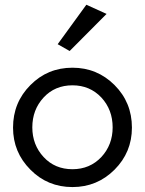

<svg xmlns="http://www.w3.org/2000/svg" viewBox="-20 -1089 602 798"><path d="M281.2 -311.5Q177.7 -311.5 106.4 -383.8Q34.2 -456.1 34.2 -558.6Q34.2 -663.1 106.4 -735.4Q177.7 -807.6 281.2 -807.6Q383.8 -807.6 456.1 -735.4Q528.3 -663.1 528.3 -558.6Q528.3 -456.1 456.1 -383.8Q383.8 -311.5 281.2 -311.5ZM281.2 -734.4Q208 -734.4 161.1 -683.6Q114.3 -632.8 114.3 -559.6Q114.3 -487.3 161.1 -436.5Q208 -385.7 281.2 -385.7Q353.5 -385.7 401.4 -436.5Q448.2 -487.3 448.2 -559.6Q448.2 -632.8 401.4 -683.6Q353.5 -734.4 281.2 -734.4ZM338.9 -1069.3Q360.4 -1059.6 422.9 -1031.2Q384.8 -992.2 269.5 -877Q257.8 -883.8 219.7 -905.3Q250 -946.3 338.9 -1069.3Z"/></svg>

Font: Das Gitter
Style: Book
Weight: 400
Version: Version 006.000